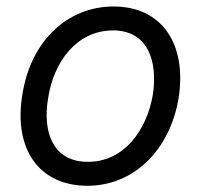

<svg xmlns="http://www.w3.org/2000/svg" viewBox="-20 -573 633 604"><path d="M255 11.4C398.8 11.4 513.8 -98 541.9 -264.2C568.9 -437.5 486.9 -552.6 337.4 -552.6C191.4 -552.6 76.3 -443.2 50.4 -275.6C21.7 -103.7 103.3 11.4 255 11.4ZM256.4 -63.9C146 -63.9 113.3 -157.7 131.4 -264.2C148.4 -376.4 219.8 -477.3 335.9 -477.3C444.2 -477.3 476.9 -382.1 460.9 -275.6C441.8 -163 370.4 -63.9 256.4 -63.9Z"/></svg>

Font: Riot Sans 2.0
Style: Italic
Weight: 400
Italic angle: -9.39999°
Designer: Rasmus Andersson
Foundry: rsms
Version: Version 3.006;hotconv 1.0.109;makeotfexe 2.5.65596